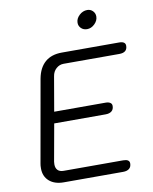

<svg xmlns="http://www.w3.org/2000/svg" viewBox="-97 -977 835 1049"><g transform="rotate(-10 320.5 -452.5)"><path d="M61 -96Q61 -113 63 -122L144 -580Q155 -639 190 -669.5Q225 -700 283 -700H601Q636 -700 636 -676Q636 -638 591 -638H282Q259 -638 241 -622Q223 -606 219 -580L186 -389H471Q487 -389 496.5 -383Q506 -377 506 -365Q506 -346 494 -336Q482 -326 460 -326H175L138 -120Q137 -115 137 -105Q137 -85 148 -73.5Q159 -62 181 -62H511Q546 -62 546 -39Q546 -20 534 -10Q522 0 500 0H171Q120 0 90.5 -26Q61 -52 61 -96ZM396 -845Q396 -868 415.5 -886.5Q435 -905 460 -905Q478 -905 490.5 -892.5Q503 -880 503 -862Q503 -839 484 -820.5Q465 -802 442 -802Q422 -802 409 -814.5Q396 -827 396 -845Z"/></g></svg>

Font: Kodchasan
Style: Italic
Weight: 400
Italic angle: -10°
Version: Version 1.000; ttfautohint (v1.6)